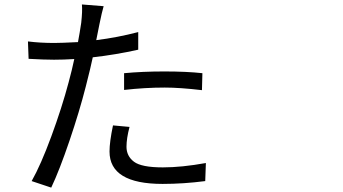

<svg xmlns="http://www.w3.org/2000/svg" viewBox="-20 -812 1540 862"><path d="M537.1 -408.2V-483.4Q620.1 -491.2 717.8 -491.2Q818.4 -491.2 888.7 -483.4L886.7 -407.2Q787.1 -418.9 719.7 -418.9Q631.8 -418.9 537.1 -408.2ZM600.6 -668V-588.9Q500 -566.4 396.5 -554.7Q387.7 -511.7 365.2 -423.8Q336.9 -312.5 292 -180.2Q247.1 -47.9 210 30.3L122.1 1Q163.1 -71.3 210.4 -199.7Q257.8 -328.1 288.1 -442.4Q303.7 -500 313.5 -546.9Q265.6 -543.9 222.7 -543.9Q178.7 -543.9 108.4 -547.9L105.5 -626Q160.2 -619.1 223.6 -619.1Q253.9 -619.1 330.1 -623Q337.9 -664.1 344.7 -710Q350.6 -763.7 347.7 -792L445.3 -784.2Q437.5 -757.8 426.8 -705.1L412.1 -631.8Q506.8 -643.6 600.6 -668ZM487.3 -249 561.5 -242.2Q547.9 -190.4 547.9 -153.3Q547.9 -111.3 581.5 -85.9Q615.2 -60.5 710.9 -60.5Q795.9 -60.5 904.3 -80.1L901.4 1Q803.7 13.7 710 13.7Q471.7 13.7 471.7 -131.8Q471.7 -174.8 487.3 -249Z"/></svg>

Font: Bpmf Zihi Sans Regular
Style: Regular
Weight: 400
Foundry: But Ko
Version: Version 1.320